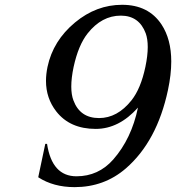

<svg xmlns="http://www.w3.org/2000/svg" viewBox="-20 -767 731 797"><path d="M289.6 9.8Q201.7 9.8 138.7 -31.2L168 -169.9H175.3Q195.8 -35.2 297.4 -35.2Q388.7 -35.2 450.2 -105Q525.9 -191.4 552.7 -320.3Q473.6 -231.9 377.4 -231.9Q270 -231.9 213.4 -304.7Q170.9 -359.4 170.9 -431.2Q170.9 -459 177.2 -489.3Q200.2 -598.1 291.5 -673.8Q379.9 -747.1 486.8 -747.1Q596.2 -747.1 650.4 -665.5Q690.9 -604 690.9 -511.7Q690.9 -457.5 677.2 -393.1Q631.8 -180.2 502.4 -67.9Q412.6 9.8 289.6 9.8ZM481.4 -702.1Q402.3 -702.1 343.8 -628.4Q305.2 -579.6 285.6 -489.3Q275.9 -443.4 275.9 -407.7Q275.9 -374 284.7 -350.6Q312 -276.9 391.1 -276.9Q467.3 -276.9 525.9 -350.6Q564.5 -399.4 583.5 -489.3Q593.3 -536.1 593.3 -571.8Q593.3 -605 585 -628.4Q557.6 -702.1 481.4 -702.1Z"/></svg>

Font: Modern Antiqua
Style: Book Oblique
Weight: 400
Italic angle: -12°
Designer: Wojciech Kalinowski "wmk69" (wmk69@o2.pl)
Foundry: Wojciech Kalinowski "wmk69" (wmk69@o2.pl)
Version: Version 3.1.0; 2021-05-28